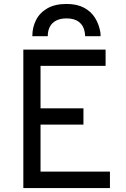

<svg xmlns="http://www.w3.org/2000/svg" viewBox="-20 -951 639 971"><path d="M98 0V-700H514V-618H185V-403H402V-321H185V-83H536V0ZM143.5 -768Q143.5 -812.5 162.2 -849.5Q181 -886.5 219.5 -908.8Q258 -931 316.5 -931Q369.5 -931 405.2 -911.8Q441 -892.5 461 -860Q481 -827.5 487.5 -788Q488.5 -783.5 488.5 -778.5Q488.5 -773.5 488.5 -768H410.5Q410.5 -773.5 410 -778.5Q409.5 -783.5 408.5 -788Q403.5 -821 380 -839.5Q356.5 -858 316.5 -858Q285.5 -858 264.2 -847Q243 -836 232.2 -815.8Q221.5 -795.5 221.5 -768Z"/></svg>

Font: Overpass
Style: Regular
Weight: 400
Designer: Delve Withrington, Dave Bailey, Thomas Jockin
Foundry: Delve Fonts LLC
Version: Version 4.000